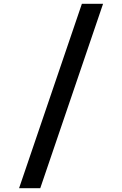

<svg xmlns="http://www.w3.org/2000/svg" viewBox="-20 -843 640 1006"><path d="M80 143 409 -823H520L191 143Z"/></svg>

Font: Iosevka Etoile Semibold
Style: Regular
Weight: 600
Designer: Belleve Invis
Foundry: Belleve Invis
Version: Version 22.1.2; ttfautohint (v1.8.4)